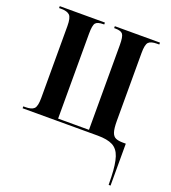

<svg xmlns="http://www.w3.org/2000/svg" viewBox="-136 -636 841 947"><g transform="rotate(20 284.5 -163.0)"><path d="M542 167Q540 102 528 65.5Q516 29 488 14.5Q460 0 409 0H15V-10H26Q58 -10 71 -22.5Q84 -35 84 -79V-457Q84 -500 71 -513Q58 -526 26 -526H15V-536H252V-526H248Q217 -526 207 -514Q197 -502 197 -457V-12H359V-457Q359 -501 349.5 -513.5Q340 -526 310 -526H304V-536H541V-526H530Q497 -526 485 -513.5Q473 -501 473 -457V-101Q473 -61 479.5 -41.5Q486 -22 500.5 -16Q515 -10 538 -10H553V210H543Z"/></g></svg>

Font: Noto Serif Display ExtraCondensed SemiBold
Style: Regular
Weight: 600
Width: 2
Designer: Monotype Design Team
Foundry: Monotype Imaging Inc.
Version: Version 2.009